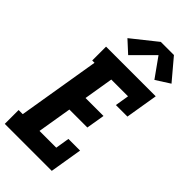

<svg xmlns="http://www.w3.org/2000/svg" viewBox="-301 -1049 1118 1118"><g transform="rotate(45 257.5 -490.0)"><path d="M-3 0V-114H31L115 -621H96V-735H505L472 -535H377L391 -621H253L223 -439H371L352 -325H204L169 -114H307L321 -200H417L384 0ZM222 -791 149 -858 302 -980H410L518 -852L432 -797L347 -916Z"/></g></svg>

Font: Iosevka Slab Heavy
Style: Italic
Weight: 900
Italic angle: -9°
Monospace: yes
Designer: Belleve Invis
Foundry: Belleve Invis
Version: Version 11.1.0; ttfautohint (v1.8.3)